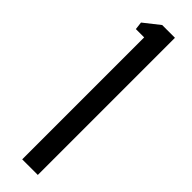

<svg xmlns="http://www.w3.org/2000/svg" viewBox="-276 -796 792 792"><g transform="rotate(45 120.0 -400.0)"><path d="M89.5 0V-711.5H41L37 -745.5L106 -800H180.5V0Z"/></g></svg>

Font: Big Shoulders Stencil Text Thin Medium
Style: Regular
Weight: 500
Version: Version 2.001